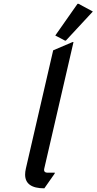

<svg xmlns="http://www.w3.org/2000/svg" viewBox="-20 -980 513 1019"><path d="M215.3 19.5Q113.3 19.5 113.3 -53.7Q113.3 -67.9 117.2 -85L262.2 -712.9L365.2 -756.8H370.1L214.8 -85Q210 -63.5 233.4 -63.5H271L270 -58.6ZM391.6 -960H396.5L472.7 -918.9L329.6 -764.6H324.7L273.4 -791.5Z"/></svg>

Font: Nova Script
Style: Regular
Weight: 400
Italic angle: -13°
Version: Version 2.001